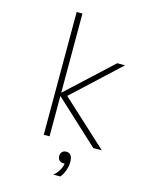

<svg xmlns="http://www.w3.org/2000/svg" viewBox="-153 -945 1007 1281"><g transform="rotate(15 350.0 -304.0)"><path d="M555 0 241 -290 563 -588H617L297 -291L614 0ZM213 0V-848H253V0ZM388 150Q371 150 360 139Q349 128 349 110Q349 92 359.5 81Q370 70 388 70Q406 70 416.5 81Q427 92 427 110Q427 128 416.5 139Q406 150 388 150ZM343 240Q366 222 381.5 195Q397 168 397 146L388 70Q411 70 421 86Q431 102 431 132Q431 159 420 189.5Q409 220 392 240Z"/></g></svg>

Font: Martian Mono SemiExpanded Thin
Style: Regular
Weight: 250
Monospace: yes
Version: Version 0.930